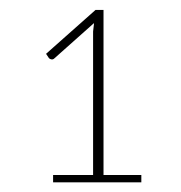

<svg xmlns="http://www.w3.org/2000/svg" viewBox="-20 -826 374 396"><path d="M271.5 -465V-450H89.5V-465H172V-761L174 -778.5L92 -705.5Q89.5 -703 86.2 -703.5Q83 -704 81 -706L75 -715L177 -805.5H193.5V-465Z"/></svg>

Font: Lato 2
Style: Regular
Weight: 200
Designer: Lukasz Dziedzic with Adam Twardoch and Botio Nikoltchev
Foundry: tyPoland Lukasz Dziedzic
Version: Version 2.015; 2015-08-06; http://www.latofonts.com/